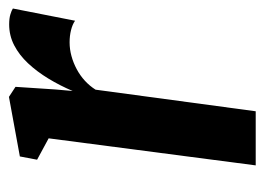

<svg xmlns="http://www.w3.org/2000/svg" viewBox="-103 -503 606 440"><g transform="rotate(-90 200.0 -283.0)"><path d="M41 0 103 -474.5 54 -501 61.5 -540.5 198 -565.5 221 -550.5 215 -459.5 211.5 -419.5Q224 -449 240 -475.2Q256 -501.5 275 -521.8Q294 -542 316.2 -553.5Q338.5 -565 364 -565Q378 -565 387 -562.2Q396 -559.5 400.5 -556.5L372.5 -414Q364 -420 351 -423.2Q338 -426.5 323 -426.5Q307 -426.5 291.5 -422.2Q276 -418 261.5 -410.2Q247 -402.5 235 -391.5Q223 -380.5 214.5 -367L165 0Z"/></g></svg>

Font: Merriweather 24pt SemiCondensed
Style: Bold Italic
Weight: 700
Width: 4
Italic angle: -7.8°
Designer: Eben Sorkin
Foundry: Eben Sorkin
Version: Version 2.101